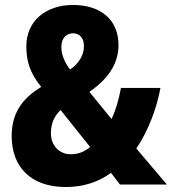

<svg xmlns="http://www.w3.org/2000/svg" viewBox="-20 -743 692 773"><path d="M274 -723C163 -723 86 -657 86 -557C86 -497 100 -450 146 -393C68 -346 27 -286 27 -195C27 -72 103 10 245 10C315 10 376 -10 427 -47L463 0H652L529 -145C581 -223 612 -313 626 -389H467C458 -341 446 -299 429 -264L340 -373C410 -422 457 -481 457 -562C457 -663 386 -723 274 -723ZM274 -609C296 -609 318 -594 318 -558C318 -521 298 -488 262 -463C240 -492 227 -524 227 -553C227 -594 251 -609 274 -609ZM224 -300 343 -151C318 -131 294 -122 265 -122C217 -122 185 -159 185 -206C185 -246 198 -275 224 -300Z"/></svg>

Font: Noto Sans Malayalam Condensed ExtraBold
Style: Regular
Weight: 800
Width: 3
Designer: Jelle Bosma - Monotype Design Team
Foundry: Monotype Imaging Inc.
Version: Version 2.104